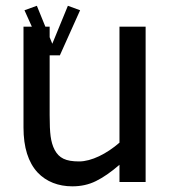

<svg xmlns="http://www.w3.org/2000/svg" viewBox="-20 -639 598 674"><path d="M399.4 -545.4V-138.2C354.5 -99.1 300.8 -72.3 257.8 -72.3C210.4 -72.3 187.5 -84 171.9 -112.8C164.6 -126.5 160.2 -142.6 157.7 -160.6C155.3 -178.7 154.3 -203.1 154.3 -234.9V-444.8H190.9L190.4 -445.3L261.2 -603L218.3 -618.7L163.6 -485.4L154.3 -508.3V-545.4H139.2L109.4 -618.7L65.9 -603L91.8 -545.4H62.5V-191.4C62.5 -121.6 79.1 -69.3 111.8 -33.7C142.6 -1 185.1 15.1 233.9 15.1C263.7 15.1 291.5 9.3 316.9 -3.4C341.8 -15.6 369.6 -34.7 399.4 -60.5V0H491.2V-545.4Z"/></svg>

Font: SG Kara SemiBold
Style: Regular
Weight: 400
Designer: Damoon Khanjanzadeh
Version: Version 1.000